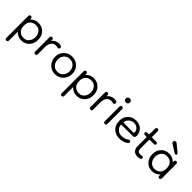

<svg xmlns="http://www.w3.org/2000/svg" viewBox="148 -1320 2330 2330"><g transform="rotate(45 1312.5 -155.0)"><path d="M193 10Q161 10 134.5 -2.5Q108 -15 90 -37V117Q90 127 84 133.5Q78 140 68 140Q58 140 51.5 133.5Q45 127 45 117V-263Q45 -274 52 -279.5Q59 -285 68 -285Q76 -285 83 -279.5Q90 -274 90 -263V-245Q129 -290 193 -290Q255 -290 295 -248.5Q335 -207 335 -142Q335 -75 295 -32.5Q255 10 193 10ZM193 -31Q236 -31 262.5 -63Q289 -95 289 -142Q289 -187 262.5 -218Q236 -249 193 -249Q147 -249 118.5 -222Q90 -195 90 -142Q90 -87 118.5 -59Q147 -31 193 -31Z M455 -141V-13Q455 -3 449 3.5Q443 10 433 10Q423 10 416.5 3.5Q410 -3 410 -13V-263Q410 -274 417 -279.5Q424 -285 433 -285Q441 -285 448 -279.5Q455 -274 455 -263V-239Q467 -264 495 -277Q523 -290 548 -290Q563 -290 578 -285Q588 -282 592.5 -274Q597 -266 594 -256Q587 -236 567 -240Q549 -245 537 -245Q498 -245 476.5 -215.5Q455 -186 455 -141Z M772 10Q730 10 697 -10Q664 -30 644.5 -64.5Q625 -99 625 -142Q625 -185 644.5 -218Q664 -251 697 -270.5Q730 -290 772 -290Q814 -290 847.5 -270.5Q881 -251 900.5 -218Q920 -185 920 -142Q920 -99 900.5 -64.5Q881 -30 847.5 -10Q814 10 772 10ZM772 -31Q819 -31 847 -63Q875 -95 875 -142Q875 -187 847 -218Q819 -249 772 -249Q726 -249 698.5 -218Q671 -187 671 -142Q671 -95 698.5 -63Q726 -31 772 -31Z M1143 10Q1111 10 1084.5 -2.5Q1058 -15 1040 -37V117Q1040 127 1034 133.5Q1028 140 1018 140Q1008 140 1001.5 133.5Q995 127 995 117V-263Q995 -274 1002 -279.5Q1009 -285 1018 -285Q1026 -285 1033 -279.5Q1040 -274 1040 -263V-245Q1079 -290 1143 -290Q1205 -290 1245 -248.5Q1285 -207 1285 -142Q1285 -75 1245 -32.5Q1205 10 1143 10ZM1143 -31Q1186 -31 1212.5 -63Q1239 -95 1239 -142Q1239 -187 1212.5 -218Q1186 -249 1143 -249Q1097 -249 1068.5 -222Q1040 -195 1040 -142Q1040 -87 1068.5 -59Q1097 -31 1143 -31Z M1405 -141V-13Q1405 -3 1399 3.5Q1393 10 1383 10Q1373 10 1366.5 3.5Q1360 -3 1360 -13V-263Q1360 -274 1367 -279.5Q1374 -285 1383 -285Q1391 -285 1398 -279.5Q1405 -274 1405 -263V-239Q1417 -264 1445 -277Q1473 -290 1498 -290Q1513 -290 1528 -285Q1538 -282 1542.5 -274Q1547 -266 1544 -256Q1537 -236 1517 -240Q1499 -245 1487 -245Q1448 -245 1426.5 -215.5Q1405 -186 1405 -141Z M1628 10Q1618 10 1611.5 3.5Q1605 -3 1605 -13V-268Q1605 -279 1612 -284.5Q1619 -290 1628 -290Q1636 -290 1643 -284.5Q1650 -279 1650 -268V-13Q1650 -3 1644 3.5Q1638 10 1628 10ZM1625 -356Q1609 -356 1599.5 -365.5Q1590 -375 1590 -390Q1590 -406 1599.5 -415.5Q1609 -425 1625 -425Q1641 -425 1650.5 -415.5Q1660 -406 1660 -390Q1660 -375 1650.5 -365.5Q1641 -356 1625 -356Z M1879 10Q1809 10 1767 -31.5Q1725 -73 1725 -146Q1725 -186 1743 -218.5Q1761 -251 1793.5 -270.5Q1826 -290 1870 -290Q1916 -290 1946 -270.5Q1976 -251 1990.5 -222.5Q2005 -194 2005 -166Q2005 -149 1997.5 -138Q1990 -127 1976 -127H1784Q1778 -127 1775.5 -126Q1773 -125 1773 -119Q1773 -102 1784 -82Q1795 -62 1815.5 -47.5Q1836 -33 1863 -31Q1892 -29 1920 -37Q1948 -45 1970 -62Q1975 -66 1981 -66Q1988 -66 1994.5 -60Q2001 -54 2001 -45Q2001 -36 1992 -27Q1968 -8 1938 1Q1908 10 1879 10ZM1942 -162Q1950 -162 1954 -168.5Q1958 -175 1956 -185Q1953 -211 1929 -231.5Q1905 -252 1870 -252Q1844 -252 1822.5 -239.5Q1801 -227 1788 -208Q1775 -189 1775 -168Q1775 -163 1784 -163Z M2187 10Q2146 10 2123 -14.5Q2100 -39 2100 -82V-230Q2100 -240 2090 -240H2065Q2057 -240 2051 -246Q2045 -252 2045 -260Q2045 -268 2051 -274Q2057 -280 2065 -280H2090Q2100 -280 2100 -290V-383Q2100 -394 2107 -399.5Q2114 -405 2122 -405Q2131 -405 2138 -399.5Q2145 -394 2145 -383V-290Q2145 -280 2155 -280H2225Q2233 -280 2239 -274Q2245 -268 2245 -260Q2245 -252 2239 -246Q2233 -240 2225 -240H2155Q2145 -240 2145 -230V-85Q2145 -33 2193 -33Q2205 -33 2212.5 -36Q2220 -39 2225 -39Q2234 -39 2239.5 -32Q2245 -25 2245 -17Q2245 -1 2230 3Q2220 7 2208.5 8.5Q2197 10 2187 10Z M2437 10Q2375 10 2335 -32.5Q2295 -75 2295 -142Q2295 -207 2335 -248.5Q2375 -290 2437 -290Q2501 -290 2540 -245V-263Q2540 -274 2547 -279.5Q2554 -285 2562 -285Q2571 -285 2578 -279.5Q2585 -274 2585 -263V-13Q2585 -3 2578.5 3.5Q2572 10 2562 10Q2552 10 2546 3.5Q2540 -3 2540 -13V-37Q2522 -15 2495.5 -2.5Q2469 10 2437 10ZM2437 -31Q2484 -31 2512 -59Q2540 -87 2540 -142Q2540 -195 2512 -222Q2484 -249 2437 -249Q2394 -249 2367.5 -218Q2341 -187 2341 -142Q2341 -95 2367.5 -63Q2394 -31 2437 -31ZM2503 -365Q2510 -359 2510 -352Q2510 -335 2492 -335Q2487 -335 2481 -338L2376 -404Q2365 -411 2365 -423Q2365 -434 2372.5 -442Q2380 -450 2391 -450Q2401 -450 2411 -441Z"/></g></svg>

Font: Dongle Light
Style: Regular
Weight: 300
Designer: Yanghee Ryu
Foundry: Yanghee Ryu
Version: Version 2.000